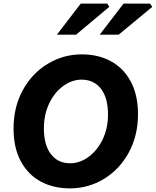

<svg xmlns="http://www.w3.org/2000/svg" viewBox="-20 -1030 863 1063"><path d="M55 -318Q55 -437 106 -530.5Q157 -624 244 -676.5Q331 -729 433 -729Q524 -729 594 -691Q664 -653 704 -578.5Q744 -504 744 -397Q744 -279 693 -185.5Q642 -92 555.5 -39.5Q469 13 367 13Q276 13 205.5 -25Q135 -63 95 -137.5Q55 -212 55 -318ZM578 -396Q578 -489 538.5 -539Q499 -589 432 -589Q378 -589 329.5 -553.5Q281 -518 252 -456.5Q223 -395 223 -319Q223 -227 262 -176.5Q301 -126 368 -126Q422 -126 470.5 -161.5Q519 -197 548.5 -258.5Q578 -320 578 -396ZM427 -1010H574L585 -992L401 -838H295ZM664 -1010H811L823 -992L637 -838H532Z"/></svg>

Font: Nebula Sans Bold
Style: Regular
Weight: 700
Italic angle: -9°
Designer: Paul D. Hunt for Adobe (as Source Sans)
Foundry: Nebula Entertainment & Broadcasting LLC
Version: Version 1.010